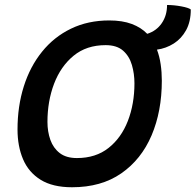

<svg xmlns="http://www.w3.org/2000/svg" viewBox="-20 -744 804 789"><path d="M276 25.5Q196.5 25.5 147 -5.2Q97.5 -36 74.8 -89.5Q52 -143 52 -212Q52 -307.5 77.8 -389Q103.5 -470.5 152.8 -531.5Q202 -592.5 271.8 -626.2Q341.5 -660 429 -660Q483 -660 521.5 -645.5Q560 -631 585 -605Q623 -617 644.8 -648.8Q666.5 -680.5 666.5 -723.5Q694.5 -723.5 725.2 -717.8Q756 -712 764 -705Q764 -655 744.8 -620Q725.5 -585 693.8 -565Q662 -545 625 -540Q635.5 -512.5 640.2 -480Q645 -447.5 645 -412.5Q645 -286.5 602.8 -187.5Q560.5 -88.5 478.2 -31.5Q396 25.5 276 25.5ZM296 -94.5Q373.5 -94.5 426 -136Q478.5 -177.5 505.5 -247.2Q532.5 -317 532.5 -401.5Q532.5 -441 522 -477Q511.5 -513 485.8 -535.8Q460 -558.5 414 -558.5Q335.5 -558.5 282.5 -515Q229.5 -471.5 202.2 -399.8Q175 -328 175 -243Q175 -203 187 -169.2Q199 -135.5 225.5 -115Q252 -94.5 296 -94.5Z"/></svg>

Font: Grandstander Medium
Style: Italic
Weight: 500
Italic angle: -15°
Designer: Tyler Finck
Foundry: Etcetera Type Co
Version: Version 1.200; ttfautohint (v1.8.3)